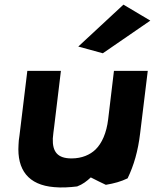

<svg xmlns="http://www.w3.org/2000/svg" viewBox="-20 -789 669 829"><path d="M318 -588 424 -559 629 -700 513 -769ZM437 9C473 3 502 -5 531 -19C558 -75 576 -137 585 -213L618 -483H472L447 -274C440 -215 420 -170 392 -143C369 -121 334 -105 289 -105C229 -105 206 -133 208 -191C209 -208 212 -225 214 -243L243 -483H98L64 -203C62 -190 60 -176 60 -164C53 -56 102 10 214 19C246 22 280 20 313 16C337 7 355 -7 372 -23C396 -10 419 0 437 9Z"/></svg>

Font: Bluebird
Style: SfBdExtObl
Weight: 700
Designer: Jasper
Foundry: Cannot Into Space Fonts
Version: Version 0.98